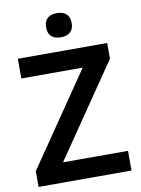

<svg xmlns="http://www.w3.org/2000/svg" viewBox="-99 -990 775 1056"><g transform="rotate(-10 288.5 -462.0)"><path d="M294 -924C254 -924 222 -907 222 -856C222 -807 254 -789 294 -789C332 -789 365 -807 365 -856C365 -907 332 -924 294 -924ZM548 0V-110H185L538 -626V-714H39V-604H382L29 -88V0Z"/></g></svg>

Font: Noto Sans Thaana SemiBold
Style: Regular
Weight: 600
Designer: David Williams
Foundry: Google Inc.
Version: Version 3.001